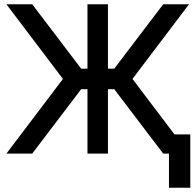

<svg xmlns="http://www.w3.org/2000/svg" viewBox="-20 -720 916 900"><path d="M10 -700 275 -350 10 0H131L397 -350L131 -700ZM866 -700H745L479 -350L745 0H866L601 -350ZM390 -700V-398H320V-302H390V0H486V-302H556V-398H486V-700ZM772 160H872V-90H772Z"/></svg>

Font: Unageo
Style: Medium
Weight: 500
Designer: Richard Sepsi
Foundry: Richard Sepsi
Version: Version 2.000